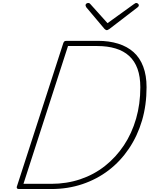

<svg xmlns="http://www.w3.org/2000/svg" viewBox="-20 -1273 1007 1293"><path d="M108 0Q90 0 93 -15L406 -982Q409 -990 413 -994Q417 -998 430 -998H639Q714 -998 775.5 -979Q837 -960 879.5 -922Q922 -884 944.5 -824.5Q967 -765 967 -686Q967 -565 936.5 -461.5Q906 -358 848.5 -272.5Q791 -187 712 -126.5Q633 -66 535 -33Q437 0 325 0ZM138 -35H325Q429 -35 521 -66Q613 -97 687 -155.5Q761 -214 814.5 -294.5Q868 -375 896.5 -474Q925 -573 925 -685Q925 -757 906 -809.5Q887 -862 850 -896Q813 -930 758.5 -946.5Q704 -963 636 -963H438ZM897 -1253Q904 -1253 909.5 -1248Q915 -1243 915 -1238Q915 -1234 913.5 -1231Q912 -1228 907 -1224L717 -1078Q710 -1074 706.5 -1072Q703 -1070 699 -1070Q695 -1070 692 -1072Q689 -1074 684 -1078L561 -1224Q560 -1227 558 -1230.5Q556 -1234 556 -1237Q556 -1245 562 -1249Q568 -1253 575 -1253Q579 -1253 582 -1251.5Q585 -1250 589 -1245L704 -1117L880 -1244Q889 -1250 891.5 -1251.5Q894 -1253 897 -1253Z"/></svg>

Font: Playwrite BE VLG Thin
Style: Regular
Weight: 250
Designer: Veronika Burian, José Scaglione
Foundry: TypeTogether
Version: Version 1.002